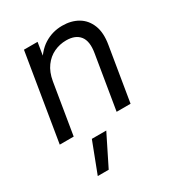

<svg xmlns="http://www.w3.org/2000/svg" viewBox="-183 -646 923 1002"><g transform="rotate(-30 278.5 -145.0)"><path d="M156.2 -304.7 106 0H22L107.9 -522.5H189.9L169.4 -395.5L147.9 -398.4Q184.6 -469.2 233.9 -500.2Q283.2 -531.2 342.8 -531.2Q397 -531.2 436.8 -507.8Q476.6 -484.4 495.1 -438.2Q513.7 -392.1 502 -323.2L448.7 0H364.7L418 -322.8Q429.2 -389.2 403.6 -421.9Q377.9 -454.6 322.3 -454.6Q283.2 -454.6 248.5 -438.2Q213.9 -421.9 189.5 -388.7Q165 -355.5 156.2 -304.7ZM111.8 241.2 182.1 57.6H269L177.7 241.2Z"/></g></svg>

Font: Inter 28pt
Style: Italic
Weight: 400
Italic angle: -9.3988°
Designer: Rasmus Andersson
Foundry: rsms
Version: Version 4.001;git-66647c0bb